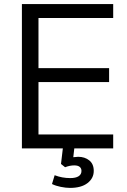

<svg xmlns="http://www.w3.org/2000/svg" viewBox="-20 -725 622 938"><path d="M168 -637V-392H513V-324H168V-68H533V0H343L338 43Q354 41 362 41Q394 41 416 58.5Q438 76 438 110Q438 146 407.5 169.5Q377 193 322 193Q302 193 277 188Q252 183 234 174L247 131Q283 145 323 145Q350 145 364 136Q378 127 378 110Q378 97 369 90Q360 83 343 83Q321 83 298 92L278 76L287 0H87V-705H533V-637Z"/></svg>

Font: wassup Sans
Style: Regular
Weight: 400
Version: Version 2.001